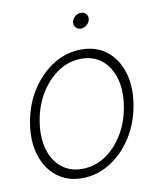

<svg xmlns="http://www.w3.org/2000/svg" viewBox="-81 -767 689 842"><g transform="rotate(-10 263.5 -346.5)"><path d="M217.8 11.7Q151.4 11.7 105.2 -24.7Q59.1 -61 39.6 -123.8Q20 -186.5 33.2 -266.6Q46.4 -346.7 86.7 -409.4Q127 -472.2 185.1 -508.5Q243.2 -544.9 310.1 -544.9Q377 -544.9 422.9 -508.5Q468.8 -472.2 488 -409.2Q507.3 -346.2 494.1 -266.6Q481 -186.5 440.7 -123.8Q400.4 -61 342.5 -24.7Q284.7 11.7 217.8 11.7ZM224.6 -28.3Q279.8 -28.3 326.9 -59.1Q374 -89.8 407 -143.8Q439.9 -197.8 451.2 -266.6Q462.4 -335.4 447.3 -389.2Q432.1 -442.9 395 -473.9Q357.9 -504.9 303.2 -504.9Q248.5 -504.9 201.2 -473.9Q153.8 -442.9 120.6 -389.2Q87.4 -335.4 76.2 -266.6Q64.9 -197.8 80.1 -143.8Q95.2 -89.8 132.6 -59.1Q169.9 -28.3 224.6 -28.3ZM325.2 -635.3Q311 -635.3 302.5 -645.3Q293.9 -655.3 295.9 -669.4Q298.3 -683.6 310.3 -693.6Q322.3 -703.6 336.4 -703.6Q351.1 -703.6 359.6 -693.6Q368.2 -683.6 365.7 -669.4Q363.3 -655.3 351.6 -645.3Q339.8 -635.3 325.2 -635.3Z"/></g></svg>

Font: Inter Display Extra Light
Style: Italic
Weight: 200
Italic angle: -9.39999°
Designer: Rasmus Andersson
Foundry: rsms
Version: Version 4.000;git-4fc901f